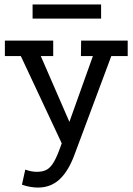

<svg xmlns="http://www.w3.org/2000/svg" viewBox="-20 -617 598 866"><path d="M151 229Q135 229 117 226Q99 223 79 216L94 148Q108 153 121 155.5Q134 158 146 158Q173 158 190.5 148.5Q208 139 223 113.5Q238 88 255 39L399 -364H345L346 -434H556V-364H482L314 86Q287 157 247.5 193Q208 229 151 229ZM277 69 74 -364H2V-434H220V-364H164L314 -19ZM127 -597H436V-533H127Z"/></svg>

Font: Podkova Medium
Style: Regular
Weight: 500
Designer: Ilya Yudin
Foundry: Cyreal (www.cyreal.org)
Version: Version 2.103